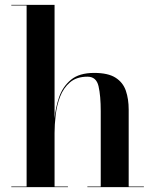

<svg xmlns="http://www.w3.org/2000/svg" viewBox="-20 -770 638 790"><path d="M26.5 -2.5H89.5V-747.5H26.5V-750H204.5V-282.5Q208.5 -327 223.2 -370.2Q238 -413.5 272 -441.8Q306 -470 367.5 -470Q424.5 -470 455.2 -450.5Q486 -431 497.8 -396.8Q509.5 -362.5 509.5 -319V-2.5H572V0H339.5V-2.5H394.5V-312.5Q394.5 -375.5 385.5 -415Q376.5 -454.5 340 -454.5Q295 -454.5 268 -431.2Q241 -408 227.2 -372Q213.5 -336 209 -296.2Q204.5 -256.5 204.5 -223V-2.5H259.5V0H26.5Z"/></svg>

Font: Bodoni* 72pt Medium
Style: Regular
Weight: 500
Version: Version 2.3